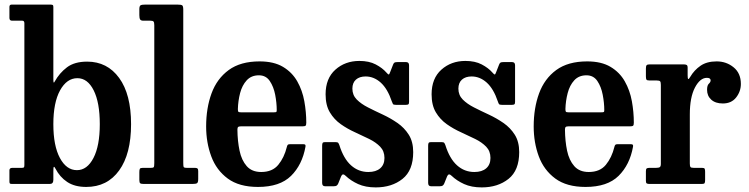

<svg xmlns="http://www.w3.org/2000/svg" viewBox="-20 -800 3256 835"><path d="M32.5 -710Q21 -710 21 -722V-770Q21 -780 30.5 -780H199.5Q205.5 -780 208.8 -778.5Q212 -777 212 -770V-455.5Q212 -443 213.5 -441.2Q215 -439.5 218 -445.5Q238.5 -482.5 271.2 -507.2Q304 -532 359 -532Q446.5 -532 498.2 -461Q550 -390 550 -260Q550 -130.5 498.2 -58.8Q446.5 13 355 13Q305 13 272.5 -8.5Q240 -30 221 -67Q216.5 -76 214.2 -74.2Q212 -72.5 212 -55.5V-18Q212 0 197 0H33Q25.5 0 23.2 -1.8Q21 -3.5 21 -11V-59.5Q21 -70 34 -70H74.5Q82 -70 84 -72.2Q86 -74.5 86 -82.5V-699Q86 -710 77 -710ZM212 -260Q212 -166 240.5 -113Q269 -60 314.5 -60Q359 -60 386.5 -113Q414 -166 414 -260Q414 -354 387.5 -407Q361 -460 316.5 -460Q270.5 -460 241.2 -407Q212 -354 212 -260Z M634 -710H603.5Q592.5 -710 589.2 -715.8Q586 -721.5 586 -734.5V-760Q586 -774 591.5 -777Q597 -780 611 -780H751.5Q767 -780 772 -777Q777 -774 777 -758V-93Q777 -78.5 778.5 -74.2Q780 -70 793 -70H827.5Q835.5 -70 838.8 -67.2Q842 -64.5 842 -56V-22Q842 -6.5 836.8 -3.2Q831.5 0 816.5 0H605.5Q594 0 590 -2.8Q586 -5.5 586 -17.5V-51.5Q586 -61.5 588.2 -65.8Q590.5 -70 601 -70H636.5Q646 -70 648.5 -73Q651 -76 651 -91V-690.5Q651 -703.5 647.2 -706.8Q643.5 -710 634 -710Z M876.5 -250Q876.5 -330 900 -394Q923.5 -458 974.8 -495.5Q1026 -533 1109 -533Q1171 -533 1210.8 -509.2Q1250.5 -485.5 1272.8 -446.2Q1295 -407 1303.5 -359.8Q1312 -312.5 1312 -266.5Q1312 -256 1308.8 -253.2Q1305.5 -250.5 1294.5 -250.5H1027.5Q1018.5 -250.5 1015.5 -247.5Q1012.5 -244.5 1012.5 -236Q1013 -186.5 1021.8 -144.8Q1030.5 -103 1053 -77.5Q1075.5 -52 1116 -52Q1164.5 -52 1190.2 -83.2Q1216 -114.5 1227.5 -161Q1228.5 -166.5 1231.2 -169.8Q1234 -173 1242 -173H1297.5Q1305.5 -173 1307.5 -170.5Q1309.5 -168 1308.5 -162Q1294.5 -83.5 1245.8 -35.2Q1197 13 1102 13Q1020 13 970.5 -23.5Q921 -60 898.8 -120Q876.5 -180 876.5 -250ZM1028.5 -311.5H1169.5Q1179.5 -311.5 1181.5 -313Q1183.5 -314.5 1183.5 -321Q1183.5 -352.5 1176.8 -387.8Q1170 -423 1153.2 -447.8Q1136.5 -472.5 1106 -472.5Q1073 -472.5 1053 -450.8Q1033 -429 1024.2 -395.2Q1015.5 -361.5 1014.5 -326Q1014.5 -317.5 1016.2 -314.5Q1018 -311.5 1028.5 -311.5Z M1684 -359Q1665.5 -414 1635.8 -440.8Q1606 -467.5 1570 -467.5Q1543.5 -467.5 1528 -453.8Q1512.5 -440 1512.5 -414.5Q1512.5 -386.5 1531.5 -367.2Q1550.5 -348 1580.5 -332.8Q1610.5 -317.5 1644.5 -301.8Q1678.5 -286 1708.5 -265.2Q1738.5 -244.5 1757.8 -214Q1777 -183.5 1777 -138.5Q1777 -59 1730.5 -22Q1684 15 1614 15Q1569.5 15 1537.5 0.5Q1505.5 -14 1483 -35.5Q1470 -48.5 1463.5 -33L1451 -2Q1448.5 4 1444.5 7Q1440.5 10 1431.5 10H1393.5Q1381 10 1381 -4.5V-166Q1381 -175 1383.2 -178.5Q1385.5 -182 1394 -182H1438Q1448 -182 1450.8 -178.8Q1453.5 -175.5 1456 -168.5Q1474.5 -109.5 1506.8 -80.8Q1539 -52 1582 -52Q1615 -52 1633.5 -68Q1652 -84 1652 -113Q1652 -142.5 1633.5 -161.8Q1615 -181 1585.8 -195.5Q1556.5 -210 1523.8 -224.8Q1491 -239.5 1462 -260Q1433 -280.5 1414.5 -311.5Q1396 -342.5 1396 -390Q1396 -459 1438.5 -497Q1481 -535 1543 -535Q1585 -535 1614 -519.8Q1643 -504.5 1660 -485Q1667 -477 1670 -476Q1673 -475 1677 -487L1689.5 -519Q1692 -525.5 1695.5 -527.8Q1699 -530 1709 -530H1746Q1759 -530 1759 -516V-357.5Q1759 -349 1756.2 -346.5Q1753.5 -344 1745 -344H1702Q1691 -344 1688.8 -347.8Q1686.5 -351.5 1684 -359Z M2145 -359Q2126.5 -414 2096.8 -440.8Q2067 -467.5 2031 -467.5Q2004.5 -467.5 1989 -453.8Q1973.5 -440 1973.5 -414.5Q1973.5 -386.5 1992.5 -367.2Q2011.5 -348 2041.5 -332.8Q2071.5 -317.5 2105.5 -301.8Q2139.5 -286 2169.5 -265.2Q2199.5 -244.5 2218.8 -214Q2238 -183.5 2238 -138.5Q2238 -59 2191.5 -22Q2145 15 2075 15Q2030.5 15 1998.5 0.5Q1966.5 -14 1944 -35.5Q1931 -48.5 1924.5 -33L1912 -2Q1909.5 4 1905.5 7Q1901.5 10 1892.5 10H1854.5Q1842 10 1842 -4.5V-166Q1842 -175 1844.2 -178.5Q1846.5 -182 1855 -182H1899Q1909 -182 1911.8 -178.8Q1914.5 -175.5 1917 -168.5Q1935.5 -109.5 1967.8 -80.8Q2000 -52 2043 -52Q2076 -52 2094.5 -68Q2113 -84 2113 -113Q2113 -142.5 2094.5 -161.8Q2076 -181 2046.8 -195.5Q2017.5 -210 1984.8 -224.8Q1952 -239.5 1923 -260Q1894 -280.5 1875.5 -311.5Q1857 -342.5 1857 -390Q1857 -459 1899.5 -497Q1942 -535 2004 -535Q2046 -535 2075 -519.8Q2104 -504.5 2121 -485Q2128 -477 2131 -476Q2134 -475 2138 -487L2150.5 -519Q2153 -525.5 2156.5 -527.8Q2160 -530 2170 -530H2207Q2220 -530 2220 -516V-357.5Q2220 -349 2217.2 -346.5Q2214.5 -344 2206 -344H2163Q2152 -344 2149.8 -347.8Q2147.5 -351.5 2145 -359Z M2301 -250Q2301 -330 2324.5 -394Q2348 -458 2399.2 -495.5Q2450.5 -533 2533.5 -533Q2595.5 -533 2635.2 -509.2Q2675 -485.5 2697.2 -446.2Q2719.5 -407 2728 -359.8Q2736.5 -312.5 2736.5 -266.5Q2736.5 -256 2733.2 -253.2Q2730 -250.5 2719 -250.5H2452Q2443 -250.5 2440 -247.5Q2437 -244.5 2437 -236Q2437.5 -186.5 2446.2 -144.8Q2455 -103 2477.5 -77.5Q2500 -52 2540.5 -52Q2589 -52 2614.8 -83.2Q2640.5 -114.5 2652 -161Q2653 -166.5 2655.8 -169.8Q2658.5 -173 2666.5 -173H2722Q2730 -173 2732 -170.5Q2734 -168 2733 -162Q2719 -83.5 2670.2 -35.2Q2621.5 13 2526.5 13Q2444.5 13 2395 -23.5Q2345.5 -60 2323.2 -120Q2301 -180 2301 -250ZM2453 -311.5H2594Q2604 -311.5 2606 -313Q2608 -314.5 2608 -321Q2608 -352.5 2601.2 -387.8Q2594.5 -423 2577.8 -447.8Q2561 -472.5 2530.5 -472.5Q2497.5 -472.5 2477.5 -450.8Q2457.5 -429 2448.8 -395.2Q2440 -361.5 2439 -326Q2439 -317.5 2440.8 -314.5Q2442.5 -311.5 2453 -311.5Z M2854 -430.5Q2854 -442.5 2851 -446.2Q2848 -450 2836 -450H2804.5Q2794 -450 2791.5 -453.5Q2789 -457 2789 -468V-502Q2789 -512.5 2792 -516.2Q2795 -520 2805.5 -520H2953Q2962 -520 2966.2 -517.5Q2970.5 -515 2970.5 -505.5V-472.5Q2970.5 -458.5 2973 -456.5Q2975.5 -454.5 2982 -466Q2999 -495 3026.5 -514Q3054 -533 3096.5 -533Q3139 -533 3170.5 -507.2Q3202 -481.5 3202 -435Q3202 -402.5 3181.5 -376.2Q3161 -350 3123.5 -350Q3091.5 -350 3073.2 -366.5Q3055 -383 3055 -409.5Q3055 -429 3062.8 -436Q3070.5 -443 3070.5 -450.5Q3070.5 -461.5 3054 -461.5Q3024.5 -461.5 3002.2 -419Q2980 -376.5 2980 -302.5V-89.5Q2980 -78 2982.5 -74Q2985 -70 2997 -70H3033Q3042.5 -70 3044.5 -66.2Q3046.5 -62.5 3046.5 -53V-17Q3046.5 -7 3044.2 -3.5Q3042 0 3032.5 0H2805Q2796.5 0 2792.8 -2.2Q2789 -4.5 2789 -13V-55.5Q2789 -64.5 2792.2 -67.2Q2795.5 -70 2804.5 -70H2833Q2845 -70 2849.5 -73.2Q2854 -76.5 2854 -87.5Z"/></svg>

Font: Besley* Narrow Semi
Style: Regular
Weight: 600
Width: 4
Designer: Owen Earl
Foundry: indestructible type*
Version: Version 3.000; ttfautohint (v1.8.3)